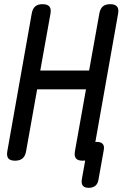

<svg xmlns="http://www.w3.org/2000/svg" viewBox="-20 -760 640 920"><path d="M392 -332H158L105 -35Q101 -12 88 -1Q75 10 52 10Q29 10 20 -1Q11 -12 15 -35L132 -695Q136 -718 148.5 -729Q161 -740 184 -740Q207 -740 216.5 -729Q226 -718 222 -695L173 -422H407L456 -695Q460 -718 472.5 -729Q485 -740 508 -740Q531 -740 540.5 -729Q550 -718 546 -695L429 -35Q425 -12 412 -1Q399 10 376 10Q353 10 344 -1Q335 -12 339 -35ZM405 140Q385 140 377 130Q369 120 372 100L397 -40Q401 -60 412.5 -70Q424 -80 444 -80Q464 -80 472.5 -70Q481 -60 477 -40L452 100Q449 120 437 130Q425 140 405 140Z"/></svg>

Font: Maple Mono
Style: Italic
Weight: 400
Italic angle: -10°
Monospace: yes
Designer: subframe7536
Version: Version 7.300